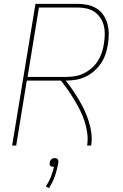

<svg xmlns="http://www.w3.org/2000/svg" viewBox="-20 -755 640 996"><path d="M43 0 164 -735H383Q409 -735 435 -729.5Q461 -724 482 -710.5Q503 -697 517 -676Q531 -655 537.5 -630.5Q544 -606 544 -579.5Q544 -553 540 -526Q536 -501 528 -476Q520 -451 505 -428.5Q490 -406 469.5 -387.5Q449 -369 425 -357.5Q401 -346 375.5 -341.5Q350 -337 324 -337H321Q340 -313 357 -288Q374 -263 389.5 -237Q405 -211 418 -183Q431 -155 440.5 -125.5Q450 -96 454 -64Q458 -32 453 0H432Q437 -33 432.5 -65Q428 -97 418.5 -126.5Q409 -156 395 -183.5Q381 -211 365.5 -237Q350 -263 332.5 -288Q315 -313 296 -337H119L64 0ZM123 -356H324Q347 -356 370.5 -360Q394 -364 416 -375Q438 -386 456.5 -402.5Q475 -419 488 -439.5Q501 -460 508.5 -483Q516 -506 519 -529Q523 -552 523.5 -576Q524 -600 518.5 -622Q513 -644 500.5 -662.5Q488 -681 470 -693.5Q452 -706 429 -711Q406 -716 383 -716H182ZM234 221 218 212Q234 188 244 162.5Q254 137 260 110Q259 110 258 110Q257 110 256 110Q252 110 247.5 109Q243 108 240.5 104.5Q238 101 237.5 96.5Q237 92 238 88Q238 83 240.5 79Q243 75 246.5 71.5Q250 68 254.5 66.5Q259 65 264 65Q268 65 272.5 66.5Q277 68 279.5 71.5Q282 75 282.5 79Q283 83 283 88Q277 123 265.5 156.5Q254 190 234 221Z"/></svg>

Font: Iosevka Curly ThExObl
Style: Regular
Weight: 100
Width: 7
Italic angle: -9°
Monospace: yes
Designer: Belleve Invis
Foundry: Belleve Invis
Version: Version 11.1.0; ttfautohint (v1.8.3)